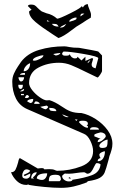

<svg xmlns="http://www.w3.org/2000/svg" viewBox="-20 -885 600 924"><path d="M116 3Q113 3 111 4Q109 5 107 5Q81 5 61.5 -13.5Q42 -32 33 -56Q48 -56 54.5 -68.5Q61 -81 67 -103Q71 -124 76 -124L162 -74Q164 -74 168.5 -75Q173 -76 180 -76Q192 -76 193 -70L217 -71Q235 -71 243 -67Q251 -63 255 -63Q315 -63 371.5 -84.5Q428 -106 428 -158Q428 -180 415 -207Q402 -234 384 -241L113 -359Q75 -375 57 -410.5Q39 -446 39 -492Q39 -513 47.5 -531.5Q56 -550 66.5 -565.5Q77 -581 81 -587Q112 -628 168.5 -645Q225 -662 290 -662Q298 -662 314.5 -658.5Q331 -655 360 -655Q385 -651 418.5 -644.5Q452 -638 453 -637L471 -618V-544Q471 -539 462 -525.5Q453 -512 449 -512Q438 -517 397 -537Q351 -560 322.5 -571.5Q294 -583 264 -583Q209 -583 164.5 -559.5Q120 -536 120 -485Q120 -470 135.5 -450.5Q151 -431 172 -416.5Q193 -402 205 -402L218 -403Q244 -395 275 -374Q299 -357 319.5 -349Q340 -341 372 -341Q406 -334 440.5 -312Q475 -290 498 -258.5Q521 -227 521 -193Q521 -178 517 -164.5Q513 -151 512 -148Q506 -135 503 -118Q490 -70 483.5 -54.5Q477 -39 460 -29Q443 -19 403 -13Q402 -12 400 -10Q398 -8 397 -7Q363 6 334 12.5Q305 19 274 19Q238 19 192 14.5Q146 10 120 5Q118 3 116 3ZM440 -556 453 -605Q453 -613 384.5 -625Q316 -637 286 -637Q284 -636 281.5 -632.5Q279 -629 279 -627Q279 -617 294 -617H299Q315 -617 316 -625Q318 -616 325 -610Q332 -604 340 -604Q347 -604 349.5 -605.5Q352 -607 353 -612L372 -594L391 -612V-592Q394 -593 402.5 -596.5Q411 -600 421 -605L428 -604Q428 -599 424.5 -589Q421 -579 421 -575Q421 -567 425 -563Q429 -559 440 -556ZM248 -618Q254 -618 262 -621.5Q270 -625 270 -630Q265 -630 255 -628.5Q245 -627 236 -625Q238 -623 242 -621Q246 -619 248 -618ZM138 -595Q138 -593 146 -593Q156 -593 172.5 -601.5Q189 -610 189 -619Q176 -619 157 -611.5Q138 -604 138 -595ZM402 -583 403 -581 415 -594H412Q409 -593 405.5 -589.5Q402 -586 402 -583ZM94 -542Q108 -542 116.5 -553Q125 -564 125 -581Q113 -577 103.5 -565.5Q94 -554 94 -542ZM76 -525H100V-534Q78 -534 76 -525ZM81 -493Q88 -493 92 -499.5Q96 -506 96 -513H69Q69 -506 72.5 -499.5Q76 -493 81 -493ZM79 -457Q90 -457 90 -477H68Q68 -457 79 -457ZM81 -445Q87 -445 91.5 -447.5Q96 -450 96 -455L95 -457L76 -446ZM81 -427H95V-433H81ZM100 -414 107 -413Q117 -413 120 -420Q118 -424 115 -426Q112 -428 110 -428Q108 -428 104.5 -423.5Q101 -419 100 -414ZM111 -398Q111 -396 117 -393.5Q123 -391 125 -389Q140 -389 140 -409Q131 -409 121.5 -406Q112 -403 112 -399ZM144 -385H171Q171 -390 165 -393.5Q159 -397 153 -397Q148 -397 146.5 -392Q145 -387 144 -385ZM200 -359Q202 -359 207 -363.5Q212 -368 212 -371L205 -377L174 -371Q177 -368 186.5 -363.5Q196 -359 200 -359ZM251 -350Q251 -366 217 -366Q217 -354 225.5 -352Q234 -350 251 -350ZM305 -321 311 -322Q285 -334 279 -334Q292 -321 305 -321ZM348 -303 353 -310H340ZM403 -270V-279H397Q399 -281 401 -284Q403 -287 403 -289Q403 -304 381 -304H376Q361 -304 360 -297Q368 -287 380 -278.5Q392 -270 403 -270ZM413 -261H456Q456 -273 431 -273Q413 -273 413 -261ZM450 -201Q459 -201 468 -206.5Q477 -212 483 -219Q489 -226 489 -228Q489 -238 481 -243Q473 -248 464 -248Q458 -247 446 -243Q434 -239 434 -236V-229L464 -217Q450 -215 450 -201ZM472 -173Q491 -173 494.5 -181.5Q498 -190 498 -213Q488 -213 473 -202.5Q458 -192 458 -183Q458 -173 472 -173ZM450 -109Q468 -109 476.5 -123Q485 -137 485 -157Q478 -157 468 -151.5Q458 -146 458 -140Q458 -134 464 -124Q450 -122 450 -109ZM310 -12H313Q327 -12 329 -20Q385 -28 422.5 -42Q460 -56 464 -94Q457 -100 445 -100Q441 -100 433 -83Q426 -67 418.5 -58Q411 -49 400 -49Q398 -49 393 -52.5Q388 -56 384 -56Q370 -56 344 -52Q337 -51 329 -50Q321 -49 313 -49Q295 -49 292 -50Q289 -48 284.5 -44.5Q280 -41 279 -38Q279 -27 289 -19.5Q299 -12 310 -12ZM107 -25Q114 -25 120 -30.5Q126 -36 126 -48L125 -50L100 -38L95 -40V-44Q97 -45 109.5 -50.5Q122 -56 125 -63Q124 -65 118.5 -67.5Q113 -70 108 -70Q98 -70 92.5 -60Q87 -50 87 -42Q87 -32 92 -28.5Q97 -25 107 -25ZM130 -26H144L138 -31Q145 -36 151 -44Q157 -52 157 -56Q143 -56 136.5 -47.5Q130 -39 130 -26ZM182 -19Q193 -19 200 -29Q207 -39 207 -51Q157 -51 157 -26Q160 -25 166.5 -22Q173 -19 182 -19ZM215 -13H267Q268 -14 270 -16Q272 -18 273 -20Q273 -34 267 -39Q261 -44 248 -44Q227 -44 221 -37.5Q215 -31 215 -13ZM314 -32Q316 -32 322 -26H311V-31ZM132 -838 114 -856Q116 -863 130 -863Q141 -863 147 -859.5Q153 -856 161 -847Q172 -836 181 -830Q187 -827 204 -821Q233 -815 255 -795Q266 -795 320 -822Q374 -849 373 -856L379 -849Q387 -865 403 -865Q403 -856 411 -838Q412 -836 415 -828Q418 -820 418 -813L417 -800Q399 -790 371 -771L348 -757Q339 -751 321 -737Q286 -710 262 -702Q264 -700 235 -719Q182 -753 151 -779Q120 -805 120 -829Q120 -831 125 -834Q130 -837 132 -838ZM367 -806 386 -819 379 -820Q372 -820 369.5 -817Q367 -814 367 -806ZM312 -782 317 -781Q322 -782 335 -786.5Q348 -791 348 -795V-801Q338 -801 327 -795.5Q316 -790 312 -782ZM206 -782H219L206 -788ZM262 -757Q258 -765 254 -767.5Q250 -770 242 -770H230Q237 -757 262 -757ZM268 -752Q280 -752 286 -755.5Q292 -759 299 -770Q298 -769 285.5 -763.5Q273 -758 268 -752Z"/></svg>

Font: Cabin Sketch
Style: Regular
Weight: 400
Version: Version 1.100